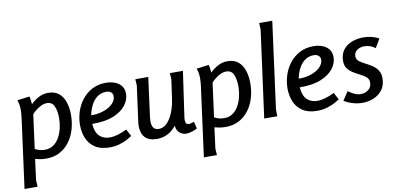

<svg xmlns="http://www.w3.org/2000/svg" viewBox="-86 -1045 3210 1549"><g transform="rotate(-10 1519.0 -271.0)"><path d="M324 -507Q378 -507 411.5 -479.5Q445 -452 460.5 -405Q476 -358 476 -300Q476 -238 459.5 -182Q443 -126 410.5 -82Q378 -38 330 -12.5Q282 13 220 13Q193 13 170 9Q147 5 129 0L107 169L110 224H3L79 -344Q81 -360 82.5 -376.5Q84 -393 84 -409Q84 -428 81 -449.5Q78 -471 70 -491L172 -504Q176 -483 178 -469Q180 -455 181 -439Q207 -466 244 -486.5Q281 -507 324 -507ZM300 -427Q276 -427 251.5 -415Q227 -403 207 -386.5Q187 -370 177 -358L140 -80Q155 -71 175.5 -65Q196 -59 220 -59Q261 -59 290.5 -79.5Q320 -100 339 -134Q358 -168 367.5 -209Q377 -250 377 -291Q377 -350 360 -388.5Q343 -427 300 -427Z M797 -506Q835 -506 868.5 -494Q902 -482 922.5 -456.5Q943 -431 943 -391Q943 -343 909.5 -298.5Q876 -254 807.5 -225.5Q739 -197 632 -198Q637 -129 669.5 -97.5Q702 -66 754 -66Q784 -66 820 -76.5Q856 -87 894 -106L925 -48Q912 -39 885.5 -24.5Q859 -10 821.5 1.5Q784 13 740 13Q666 13 620.5 -17Q575 -47 554 -96.5Q533 -146 533 -206Q533 -260 550 -313.5Q567 -367 601 -410.5Q635 -454 684 -480Q733 -506 797 -506ZM787 -434Q745 -434 713.5 -410.5Q682 -387 663 -349Q644 -311 636 -268Q695 -268 741 -284.5Q787 -301 814 -328.5Q841 -356 841 -389Q841 -410 826 -422Q811 -434 787 -434Z M1143 -493 1100 -170Q1098 -150 1098 -136Q1098 -65 1156 -65Q1191 -65 1221 -94Q1251 -123 1272 -174.5Q1293 -226 1302 -292L1323 -442L1320 -493H1427L1374 -125Q1373 -119 1372.5 -113Q1372 -107 1372 -102Q1372 -62 1399 -62Q1411 -62 1424.5 -67Q1438 -72 1443 -73L1457 -16Q1447 -9 1418.5 1Q1390 11 1366 11Q1338 11 1313.5 -8.5Q1289 -28 1286 -65H1282Q1270 -49 1248.5 -31Q1227 -13 1196 -0.5Q1165 12 1125 12Q1061 12 1029.5 -21.5Q998 -55 998 -115Q998 -133 1001 -153L1040 -442L1037 -493Z M1793 -507Q1847 -507 1880.5 -479.5Q1914 -452 1929.5 -405Q1945 -358 1945 -300Q1945 -238 1928.5 -182Q1912 -126 1879.5 -82Q1847 -38 1799 -12.5Q1751 13 1689 13Q1662 13 1639 9Q1616 5 1598 0L1576 169L1579 224H1472L1548 -344Q1550 -360 1551.5 -376.5Q1553 -393 1553 -409Q1553 -428 1550 -449.5Q1547 -471 1539 -491L1641 -504Q1645 -483 1647 -469Q1649 -455 1650 -439Q1676 -466 1713 -486.5Q1750 -507 1793 -507ZM1769 -427Q1745 -427 1720.5 -415Q1696 -403 1676 -386.5Q1656 -370 1646 -358L1609 -80Q1624 -71 1644.5 -65Q1665 -59 1689 -59Q1730 -59 1759.5 -79.5Q1789 -100 1808 -134Q1827 -168 1836.5 -209Q1846 -250 1846 -291Q1846 -350 1829 -388.5Q1812 -427 1769 -427Z M2207 -766 2112 -56 2113 0H2006L2102 -711L2100 -766Z M2497 -506Q2535 -506 2568.5 -494Q2602 -482 2622.5 -456.5Q2643 -431 2643 -391Q2643 -343 2609.5 -298.5Q2576 -254 2507.5 -225.5Q2439 -197 2332 -198Q2337 -129 2369.5 -97.5Q2402 -66 2454 -66Q2484 -66 2520 -76.5Q2556 -87 2594 -106L2625 -48Q2612 -39 2585.5 -24.5Q2559 -10 2521.5 1.5Q2484 13 2440 13Q2366 13 2320.5 -17Q2275 -47 2254 -96.5Q2233 -146 2233 -206Q2233 -260 2250 -313.5Q2267 -367 2301 -410.5Q2335 -454 2384 -480Q2433 -506 2497 -506ZM2487 -434Q2445 -434 2413.5 -410.5Q2382 -387 2363 -349Q2344 -311 2336 -268Q2395 -268 2441 -284.5Q2487 -301 2514 -328.5Q2541 -356 2541 -389Q2541 -410 2526 -422Q2511 -434 2487 -434Z M2991 -403Q2971 -419 2948 -426.5Q2925 -434 2900 -434Q2869 -434 2843 -417Q2817 -400 2817 -366Q2817 -342 2835.5 -326.5Q2854 -311 2881.5 -297.5Q2909 -284 2937 -266.5Q2965 -249 2983.5 -222.5Q3002 -196 3002 -155Q3002 -99 2975 -62Q2948 -25 2904 -6Q2860 13 2809 13Q2770 13 2731 1.5Q2692 -10 2660 -30L2707 -101Q2729 -84 2755.5 -71.5Q2782 -59 2809 -59Q2843 -59 2870.5 -79.5Q2898 -100 2898 -138Q2898 -165 2879.5 -182Q2861 -199 2833.5 -212.5Q2806 -226 2778.5 -242.5Q2751 -259 2732 -283Q2713 -307 2713 -346Q2713 -402 2741 -437.5Q2769 -473 2813 -489.5Q2857 -506 2905 -506Q2938 -506 2972 -498Q3006 -490 3033 -474Z"/></g></svg>

Font: Rosario SemiBold
Style: Italic
Weight: 600
Italic angle: -8.05°
Designer: Hector Gatti
Foundry: Omnibus Type
Version: Version 1.101; ttfautohint (v1.8.1.43-b0c9)